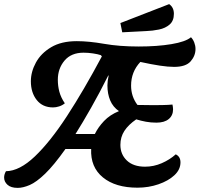

<svg xmlns="http://www.w3.org/2000/svg" viewBox="-79 -890 970 933"><path d="M7 23Q-26 23 -42.5 8Q-59 -7 -59 -27Q-59 -43 -50 -58Q16 -59 90.5 -130Q165 -201 246.5 -326Q328 -451 416 -616L411 -622Q396 -627 372.5 -630.5Q349 -634 327 -634Q267 -634 234.5 -595.5Q202 -557 202 -502Q202 -472 209.5 -444Q217 -416 236 -388Q224 -378 208.5 -373Q193 -368 179 -368Q128 -368 99.5 -404Q71 -440 71 -495Q71 -541 95.5 -586Q120 -631 169.5 -660.5Q219 -690 294 -690Q353 -690 427 -677Q501 -664 595 -664Q685 -664 754 -675.5Q823 -687 849 -709Q859 -699 865 -683.5Q871 -668 871 -652Q871 -619 847.5 -592Q824 -565 767 -565Q738 -565 698 -571Q658 -577 603 -589Q558 -541 558 -474Q558 -421 589 -380L668 -379Q682 -379 711 -379.5Q740 -380 759 -382Q760 -377 761 -371Q762 -365 762 -359Q762 -329 741 -311.5Q720 -294 681 -294Q654 -294 630 -298.5Q606 -303 583 -310Q545 -284 525.5 -254Q506 -224 506 -186Q506 -140 537.5 -110Q569 -80 626 -80Q668 -80 707 -97Q746 -114 775 -140Q798 -129 798 -101Q798 -66 768.5 -38.5Q739 -11 691 5.5Q643 22 589 22Q482 22 421 -28Q360 -78 364 -166H239Q183 -87 140.5 -46Q98 -5 65.5 9Q33 23 7 23ZM288 -239H382Q398 -272 426.5 -302Q455 -332 499 -350Q470 -370 456.5 -402Q443 -434 443 -475Q443 -495 449 -523H447Q405 -439 363.5 -366Q322 -293 288 -239ZM515 -733 506 -778 743 -870Q766 -854 766 -823Q766 -789 745.5 -771Q725 -753 693.5 -746.5Q662 -740 631 -739Z"/></svg>

Font: Sansita Swashed Medium
Style: Regular
Weight: 500
Designer: Pablo Cosgaya
Foundry: Omnibus-Type
Version: Version 1.003; ttfautohint (v1.8.3)